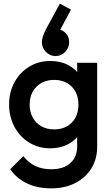

<svg xmlns="http://www.w3.org/2000/svg" viewBox="-20 -825 615 1055"><path d="M261 210Q185 210 128 182.5Q71 155 36 105L108 33Q137 69 174 87Q211 105 263 105Q328 105 366 71.5Q404 38 404 -20V-138L423 -244L404 -351V-480H514V-20Q514 49 482 100.5Q450 152 393 181Q336 210 261 210ZM256 -10Q192 -10 140.5 -41.5Q89 -73 59.5 -128Q30 -183 30 -251Q30 -319 59.5 -373Q89 -427 140.5 -458.5Q192 -490 256 -490Q313 -490 356 -467Q399 -444 423 -403.5Q447 -363 447 -309V-191Q447 -138 422.5 -97Q398 -56 355 -33Q312 -10 256 -10ZM278 -114Q318 -114 348 -131Q378 -148 394.5 -178.5Q411 -209 411 -250Q411 -291 394.5 -321.5Q378 -352 348 -369Q318 -386 278 -386Q238 -386 207.5 -369Q177 -352 160 -321.5Q143 -291 143 -250Q143 -210 160 -179Q177 -148 207.5 -131Q238 -114 278 -114ZM370 -772 302 -645 265 -635Q271 -647 279.5 -655Q288 -663 298 -663Q321 -663 340.5 -643.5Q360 -624 360 -594Q360 -563 338.5 -540Q317 -517 285 -517Q255 -517 232.5 -539.5Q210 -562 210 -594Q210 -607 215.5 -624.5Q221 -642 235 -669L309 -805Z"/></svg>

Font: Outfit Thin Medium
Style: Regular
Weight: 500
Version: Version 1.100;gftools[0.9.27]